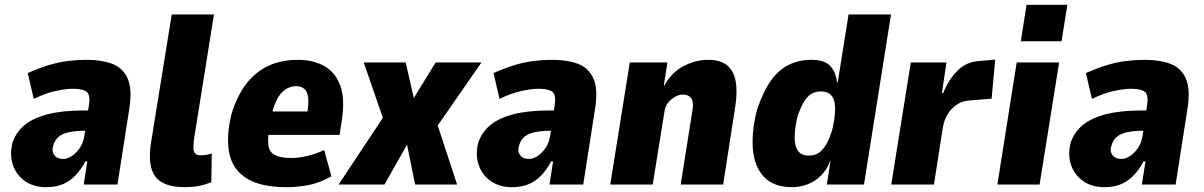

<svg xmlns="http://www.w3.org/2000/svg" viewBox="-20 -765 4990 796"><path d="M171 11Q120 11 84 -14Q48 -39 33.5 -81Q19 -123 32 -174Q47 -218 82.5 -247Q118 -276 178.5 -291.5Q239 -307 326 -307H371L358 -223H335Q297 -223 269 -217.5Q241 -212 224.5 -199Q208 -186 201 -162Q193 -140 204.5 -123Q216 -106 243 -106Q258 -106 276 -117Q294 -128 309.5 -149.5Q325 -171 330 -203L349 -332Q355 -372 339 -384.5Q323 -397 281 -397Q254 -397 211.5 -388Q169 -379 120 -355L95 -462Q140 -482 180.5 -494.5Q221 -507 260.5 -512Q300 -517 339 -517Q401 -517 445 -500.5Q489 -484 509 -440Q529 -396 516 -314L467 0H327L342 -96H334Q318 -65 295.5 -40.5Q273 -16 243 -2.5Q213 11 171 11Z M746 11Q657 11 624 -33Q591 -77 606 -173L692 -705H867L784 -186Q782 -165 782 -151Q782 -137 789 -129Q796 -121 811 -121Q826 -121 838 -123.5Q850 -126 858 -129L856 -9Q826 2 801 6.5Q776 11 746 11Z M1170 11Q1059 11 1001 -26.5Q943 -64 930 -132.5Q917 -201 940 -293Q963 -368 1000.5 -417Q1038 -466 1091.5 -491.5Q1145 -517 1216 -517Q1277 -517 1323 -492Q1369 -467 1390 -412Q1411 -357 1397 -265L1388 -206H1071L1086 -303H1266L1252 -286Q1261 -336 1257.5 -361.5Q1254 -387 1240.5 -397.5Q1227 -408 1208 -408Q1184 -408 1162.5 -393.5Q1141 -379 1125.5 -347.5Q1110 -316 1101 -262L1096 -232Q1089 -188 1093 -161Q1097 -134 1120 -122Q1143 -110 1189 -110Q1219 -110 1256 -119Q1293 -128 1324 -143L1354 -34Q1302 -5 1255 3Q1208 11 1170 11Z M1384 0 1590 -311 1593 -202 1488 -506H1662L1698 -348H1689L1786 -506H1976L1765 -202L1775 -305L1875 0H1701L1667 -168H1669L1574 0Z M2102 11Q2051 11 2015 -14Q1979 -39 1964.5 -81Q1950 -123 1963 -174Q1978 -218 2013.5 -247Q2049 -276 2109.5 -291.5Q2170 -307 2257 -307H2302L2289 -223H2266Q2228 -223 2200 -217.5Q2172 -212 2155.5 -199Q2139 -186 2132 -162Q2124 -140 2135.5 -123Q2147 -106 2174 -106Q2189 -106 2207 -117Q2225 -128 2240.5 -149.5Q2256 -171 2261 -203L2280 -332Q2286 -372 2270 -384.5Q2254 -397 2212 -397Q2185 -397 2142.5 -388Q2100 -379 2051 -355L2026 -462Q2071 -482 2111.5 -494.5Q2152 -507 2191.5 -512Q2231 -517 2270 -517Q2332 -517 2376 -500.5Q2420 -484 2440 -440Q2460 -396 2447 -314L2398 0H2258L2273 -96H2265Q2249 -65 2226.5 -40.5Q2204 -16 2174 -2.5Q2144 11 2102 11Z M2510 0 2591 -506H2747L2732 -410H2734Q2764 -465 2814 -491Q2864 -517 2915 -517Q2966 -517 2994 -494.5Q3022 -472 3030 -428Q3038 -384 3028 -321L2978 0H2802L2850 -303Q2855 -331 2851 -345.5Q2847 -360 2836.5 -366.5Q2826 -373 2811 -373Q2795 -373 2778.5 -363.5Q2762 -354 2750 -339.5Q2738 -325 2735 -304L2686 0Z M3264 11Q3188 11 3148 -31Q3108 -73 3101.5 -145Q3095 -217 3118 -308Q3143 -384 3175.5 -430Q3208 -476 3250.5 -496.5Q3293 -517 3344 -517Q3399 -517 3422.5 -491Q3446 -465 3450 -424L3453 -423L3498 -705H3674L3562 0H3408L3424 -103Q3411 -65 3385.5 -39Q3360 -13 3328.5 -1Q3297 11 3264 11ZM3333 -120Q3356 -120 3372.5 -130Q3389 -140 3403.5 -163.5Q3418 -187 3430 -226Q3449 -306 3438.5 -346Q3428 -386 3383 -386Q3362 -386 3345 -376.5Q3328 -367 3313.5 -343.5Q3299 -320 3286 -281Q3268 -202 3278.5 -161Q3289 -120 3333 -120Z M3675 0 3756 -506H3904L3885 -379H3890Q3914 -437 3950 -472.5Q3986 -508 4038 -512L4106 -518L4091 -356L3994 -348Q3970 -346 3948.5 -332.5Q3927 -319 3911 -295Q3895 -271 3889 -237L3852 0Z M4212 -594 4236 -745H4405L4381 -594ZM4115 0 4195 -506H4371L4290 0Z M4558 11Q4507 11 4471 -14Q4435 -39 4420.5 -81Q4406 -123 4419 -174Q4434 -218 4469.5 -247Q4505 -276 4565.5 -291.5Q4626 -307 4713 -307H4758L4745 -223H4722Q4684 -223 4656 -217.5Q4628 -212 4611.5 -199Q4595 -186 4588 -162Q4580 -140 4591.5 -123Q4603 -106 4630 -106Q4645 -106 4663 -117Q4681 -128 4696.5 -149.5Q4712 -171 4717 -203L4736 -332Q4742 -372 4726 -384.5Q4710 -397 4668 -397Q4641 -397 4598.5 -388Q4556 -379 4507 -355L4482 -462Q4527 -482 4567.5 -494.5Q4608 -507 4647.5 -512Q4687 -517 4726 -517Q4788 -517 4832 -500.5Q4876 -484 4896 -440Q4916 -396 4903 -314L4854 0H4714L4729 -96H4721Q4705 -65 4682.5 -40.5Q4660 -16 4630 -2.5Q4600 11 4558 11Z"/></svg>

Font: Nunito Sans 7pt Condensed Black
Style: Italic
Weight: 900
Width: 3
Italic angle: -9°
Designer: Vernon Adams
Foundry: Vernon Adams
Version: Version 3.101;gftools[0.9.27]